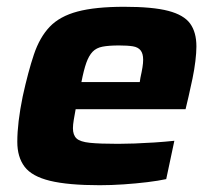

<svg xmlns="http://www.w3.org/2000/svg" viewBox="-20 -538 629 566"><path d="M274 8Q181 8 127.5 -5Q74 -18 52.5 -46.5Q31 -75 31 -120Q31 -148 35 -181.5Q39 -215 47 -254Q63 -327 80 -377.5Q97 -428 126.5 -459Q156 -490 208.5 -504Q261 -518 346 -518Q430 -518 476 -506Q522 -494 540.5 -468.5Q559 -443 559 -401Q559 -383 556 -358Q553 -333 547.5 -306.5Q542 -280 536 -254L527 -216H203Q200 -200 197.5 -185Q195 -170 195 -160Q195 -140 205.5 -130Q216 -120 245 -117Q274 -114 328 -114Q349 -114 377 -115Q405 -116 435.5 -118Q466 -120 494 -123L470 -10Q447 -5 414 -1Q381 3 344.5 5.5Q308 8 274 8ZM220 -296H392L394 -309Q398 -327 400 -339.5Q402 -352 402 -362Q402 -380 394.5 -389.5Q387 -399 371.5 -401.5Q356 -404 331 -404Q301 -404 282.5 -400.5Q264 -397 253 -385.5Q242 -374 234.5 -353Q227 -332 220 -296Z"/></svg>

Font: Saira SemiExpanded
Style: Bold Italic
Weight: 700
Width: 6
Italic angle: -12°
Designer: Hector Gatti with collaboration of the Omnibus-Type team
Foundry: Omnibus-Type
Version: Version 1.101